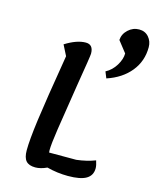

<svg xmlns="http://www.w3.org/2000/svg" viewBox="-131 -965 882 1080"><g transform="rotate(15 310.5 -424.5)"><path d="M509 -57Q509 -15 475 5Q441 25 369 25Q307 25 246 9Q210 26 179 26Q142 26 125 7Q108 -12 108 -55Q108 -114 124 -233.5Q140 -353 185 -623L154 -684Q221 -726 273 -726Q317 -726 317 -673Q317 -659 288 -485Q259 -302 245.5 -213Q232 -124 232 -88Q232 -79 233 -75H391Q451 -82 500 -101Q509 -74 509 -57ZM544 -875Q579 -875 600 -850.5Q621 -826 621 -792Q621 -711 572 -650.5Q523 -590 436 -561L421 -598Q457 -617 479.5 -654Q502 -691 502 -724L451 -789Q453 -824 480.5 -849.5Q508 -875 544 -875Z"/></g></svg>

Font: Lemonada
Style: Regular
Weight: 400
Designer: Mohamed Gaber (Arabic) Eduardo Tunni (Latin)
Foundry: Kief Type Foundry
Version: Version 3.006